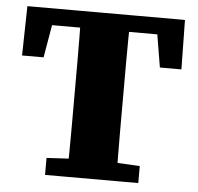

<svg xmlns="http://www.w3.org/2000/svg" viewBox="-49 -705 777 755"><g transform="rotate(5 339.5 -327.5)"><path d="M156 0V-67L297 -75H376L524 -67V0ZM242 0Q243 -50 243.5 -99.5Q244 -149 244 -199Q244 -249 244 -299V-356Q244 -406 244 -455.5Q244 -505 243.5 -555Q243 -605 242 -655H437Q436 -606 435.5 -556Q435 -506 435 -456.5Q435 -407 435 -356V-299Q435 -250 435 -199.5Q435 -149 435.5 -99.5Q436 -50 437 0ZM25 -460 29 -655H651L654 -460H569L539 -641L601 -589H78L141 -641L110 -460Z"/></g></svg>

Font: Source Serif 4 ExtraBold
Style: Regular
Weight: 800
Designer: Frank Grießhammer
Foundry: Adobe Systems Incorporated
Version: Version 4.004;hotconv 1.0.116;makeotfexe 2.5.65601